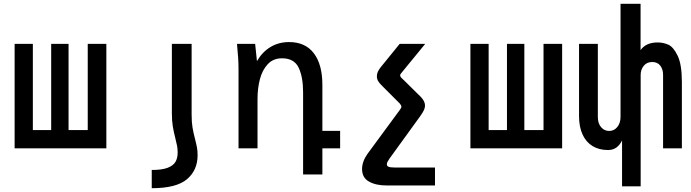

<svg xmlns="http://www.w3.org/2000/svg" viewBox="-20 -781 3640 1011"><path d="M540 0H57V-550H153V-96H249.5V-550H341V-96H442V-550H540Z M1020.5 36.5Q1020.5 14 1017.2 -4Q1014 -22 1007 -49Q998 -83.5 993.5 -111Q989 -138.5 989 -179V-550H885V-185Q885 -145 889.8 -116.2Q894.5 -87.5 903 -54Q909.5 -28.5 912.5 -12.5Q915.5 3.5 915.5 22.5Q915.5 51.5 903.8 71.5Q892 91.5 862 102.8Q832 114 779 114V210Q909 210 964.8 162.5Q1020.5 115 1020.5 36.5Z M1228 -550H1323.5L1333 -459Q1361.5 -508 1404.8 -533.8Q1448 -559.5 1502.5 -559.5Q1588 -559.5 1632.8 -500.2Q1677.5 -441 1677.5 -334.5V-92H1771V0H1677.5V137.5H1576V-294.5Q1576 -374.5 1552.8 -424.2Q1529.5 -474 1465 -474Q1418.5 -474 1389.8 -443Q1361 -412 1348.5 -363.8Q1336 -315.5 1336 -260.5V0H1236V-413.5Q1236 -447 1234.2 -473.5Q1232.5 -500 1228 -550Z M1886.5 109Q1886.5 70 1914.5 30L2084 -200.5Q2093.5 -212.5 2093.5 -219Q2093.5 -226.5 2084.5 -236.5L1996.5 -324.5Q1978 -342 1971.2 -353.8Q1964.5 -365.5 1964.5 -379Q1964.5 -391.5 1969.2 -402.2Q1974 -413 1983 -425L2084.5 -550H2219L2101.5 -406.5Q2094 -398 2090.5 -393Q2087 -388 2087 -384Q2087 -378.5 2092.5 -372.2Q2098 -366 2112 -353.5L2196.5 -270Q2218 -247.5 2218 -225Q2218 -213.5 2212 -200.8Q2206 -188 2192.5 -169L2031 54Q2024 64.5 2020.5 71.2Q2017 78 2017 84Q2017 93.5 2026.2 97.2Q2035.5 101 2057 101H2270.5V195.5H2014Q1959 195.5 1922.8 175Q1886.5 154.5 1886.5 109Z M2940 0H2457V-550H2553V-96H2649.5V-550H2741V-96H2842V-550H2940Z M3255.5 -41.5Q3243 -16 3224.8 -3.5Q3206.5 9 3181.5 9Q3134.5 9 3100.2 -11.8Q3066 -32.5 3047.5 -72.8Q3029 -113 3029 -170V-550H3128V-164.5Q3128 -131.5 3145 -111.5Q3162 -91.5 3187.5 -91.5Q3213.5 -91.5 3230.5 -112.2Q3247.5 -133 3247.5 -165.5V-761H3353V-517Q3381 -557.5 3443 -557.5Q3471.5 -557.5 3498.5 -546Q3525.5 -534.5 3548 -488.2Q3570.5 -442 3570.5 -348.5V0H3471.5V-387.5Q3471.5 -415.5 3457 -435Q3442.5 -454.5 3414 -454.5Q3386 -454.5 3369.8 -434.5Q3353.5 -414.5 3353.5 -387.5V200H3255.5Z"/></svg>

Font: JuliaMono Medium
Style: Regular
Weight: 500
Monospace: yes
Designer: cormullion
Foundry: corm
Version: Version 0.054; ttfautohint (v1.8.4)